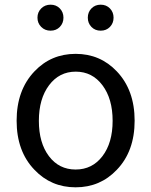

<svg xmlns="http://www.w3.org/2000/svg" viewBox="-20 -787 646 820"><path d="M127 -62Q51 -141 51 -271.5Q51 -402 127 -482Q198 -557 303 -557Q408 -557 479 -482Q555 -402 555 -271.5Q555 -141 479 -62Q408 13 303 13Q198 13 127 -62ZM189 -120Q232 -63 303 -63Q374 -63 417.5 -120Q461 -177 461 -271Q461 -365 417.5 -423Q374 -481 303.5 -481Q233 -481 189.5 -423Q146 -365 146 -271Q146 -177 189 -120ZM196 -656Q172 -656 156 -672Q140 -688 140 -711.5Q140 -735 156 -751Q172 -767 196 -767Q220 -767 235.5 -751Q251 -735 251 -711.5Q251 -688 235.5 -672Q220 -656 196 -656ZM410 -656Q386 -656 370.5 -672Q355 -688 355 -711.5Q355 -735 370.5 -751Q386 -767 410 -767Q434 -767 449.5 -751Q465 -735 465 -711.5Q465 -688 449.5 -672Q434 -656 410 -656Z"/></svg>

Font: Resource Han Rounded KR
Style: Regular
Weight: 400
Designer: Cyano Hao (round all glyphs); Ryoko NISHIZUKA 西塚涼子 (kana, bopomofo & ideographs); Paul D. Hunt (Latin, Greek & Cyrillic)
Foundry: Cyano Hao
Version: 0.990